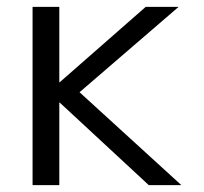

<svg xmlns="http://www.w3.org/2000/svg" viewBox="-20 -540 594 560"><path d="M154 -300 405 -520H501L212 -271L509 0H414L154 -241H153V0H75V-520H153V-300Z"/></svg>

Font: Mplus 1p
Style: Regular
Weight: 400
Version: Version 1.061